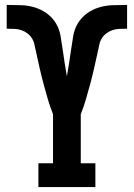

<svg xmlns="http://www.w3.org/2000/svg" viewBox="-20 -755 540 775"><path d="M135 0V-96H194V-294Q182 -324 173 -355Q164 -386 155.5 -417.5Q147 -449 140 -480Q133 -511 126 -543V-545Q122 -559 119.5 -573Q117 -587 109.5 -599.5Q102 -612 90.5 -620.5Q79 -629 65.5 -633.5Q52 -638 37.5 -638.5Q23 -639 9 -639H8Q8 -639 8 -639Q8 -639 8 -639Q7 -639 7 -639Q7 -639 7 -639V-735H9Q9 -735 10 -735Q11 -735 12 -735Q39 -735 66.5 -734Q94 -733 120.5 -725Q147 -717 169.5 -700.5Q192 -684 206 -660.5Q220 -637 224.5 -609.5Q229 -582 233 -555Q237 -528 241 -501Q245 -474 250 -447Q255 -474 259 -501Q263 -528 267 -555Q271 -582 275.5 -609.5Q280 -637 294 -660.5Q308 -684 330.5 -700.5Q353 -717 379.5 -725Q406 -733 433.5 -734Q461 -735 488 -735Q489 -735 490 -735Q491 -735 491 -735H493V-639Q493 -639 493 -639Q493 -639 492 -639Q492 -639 492 -639Q492 -639 492 -639H491Q477 -639 462.5 -638.5Q448 -638 434.5 -633.5Q421 -629 409.5 -620.5Q398 -612 390.5 -599.5Q383 -587 380.5 -573Q378 -559 374 -545V-543Q367 -511 360 -480Q353 -449 344.5 -417.5Q336 -386 327 -355Q318 -324 306 -294V-96H365V0Z"/></svg>

Font: Iosevka Gothic
Style: Bold
Weight: 700
Monospace: yes
Designer: Belleve Invis
Foundry: Belleve Invis
Version: Version 15.5.1; ttfautohint (v1.8.4)